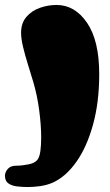

<svg xmlns="http://www.w3.org/2000/svg" viewBox="-60 -554 444 774"><path d="M52 200Q30 200 9 197.5Q-12 195 -26 185.5Q-40 176 -40 154Q-40 141 -29 127.5Q-18 114 5 114Q28 114 55.5 108.5Q83 103 93 87Q100 76 103 53.5Q106 31 106 0Q106 -49 98 -109.5Q90 -170 74 -224Q64 -258 52.5 -294.5Q41 -331 33 -364.5Q25 -398 25 -422Q25 -461 46.5 -486Q68 -511 101 -522.5Q134 -534 168 -534Q242 -534 291 -462Q340 -390 340 -255Q340 -142 315 -51.5Q290 39 247.5 99Q205 159 151 183Q127 193 100.5 196.5Q74 200 52 200Z"/></svg>

Font: Matemasie
Style: Regular
Weight: 400
Designer: Adam Yeo
Version: Version 1.001; ttfautohint (v1.8.4.7-5d5b)